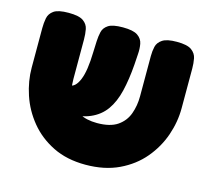

<svg xmlns="http://www.w3.org/2000/svg" viewBox="-91 -692 889 817"><g transform="rotate(15 353.5 -283.0)"><path d="M350 20Q268 20 206.5 -10.5Q145 -41 104 -91Q63 -141 43 -201Q23 -261 23 -320V-494Q23 -517 27 -538Q31 -559 50 -572.5Q69 -586 115 -586Q161 -586 180 -572.5Q199 -559 203 -538Q207 -517 207 -493V-320Q207 -269 223.5 -234.5Q240 -200 272.5 -182Q305 -164 352 -164Q410 -164 442 -186Q474 -208 487 -244Q500 -280 500 -321V-499Q500 -521 504.5 -540.5Q509 -560 528.5 -573Q548 -586 592 -586Q638 -586 657 -572Q676 -558 680 -537Q684 -516 684 -493V-318Q684 -258 663.5 -198.5Q643 -139 601.5 -89.5Q560 -40 497 -10Q434 20 350 20ZM147 -169V-288H195Q210 -288 221 -298Q232 -308 240.5 -328.5Q249 -349 253.5 -379.5Q258 -410 259 -450L261 -500Q262 -522 266.5 -541.5Q271 -561 290 -573.5Q309 -586 354 -586Q400 -586 419.5 -572.5Q439 -559 443 -537.5Q447 -516 445 -492L442 -446Q437 -379 424.5 -327Q412 -275 387 -240Q362 -205 320 -187Q278 -169 215 -169Z"/></g></svg>

Font: Fredoka
Style: Bold
Weight: 700
Designer: Ben Nathan
Foundry: Milena B. Brandão, Ben Nathan
Version: Version 2.001